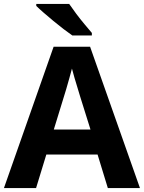

<svg xmlns="http://www.w3.org/2000/svg" viewBox="-20 -954 730 974"><path d="M527 0 475 -170H215L163 0H0L252 -717H437L690 0ZM387 -463Q382 -480 374 -506Q366 -532 358 -559Q350 -586 345 -606Q340 -586 331.5 -556.5Q323 -527 315.5 -500.5Q308 -474 304 -463L253 -297H439ZM331 -934Q346 -912 366.5 -884.5Q387 -857 408.5 -831.5Q430 -806 446 -787V-774H347Q328 -787 302.5 -806.5Q277 -826 250.5 -848Q224 -870 201 -890Q178 -910 164 -924V-934Z"/></svg>

Font: Noto Sans Balinese
Style: Regular
Weight: 400
Designer: Aditya Bayu, David Williams
Foundry: David Williams
Version: Version 2.003